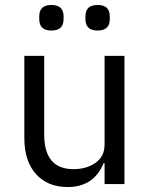

<svg xmlns="http://www.w3.org/2000/svg" viewBox="-20 -741 606 773"><path d="M138 -664V-675Q138 -721 187 -721Q236 -721 236 -675V-664Q236 -618 187 -618Q138 -618 138 -664ZM324 -664V-675Q324 -721 373 -721Q422 -721 422 -675V-664Q422 -618 373 -618Q324 -618 324 -664ZM252 12Q172 12 125 -40Q78 -92 78 -185V-516H158V-199Q158 -60 276 -60Q328 -60 364.5 -85.5Q401 -111 401 -159V-516H481V0H401V-84H397Q358 12 252 12Z"/></svg>

Font: Anuphan
Style: Regular
Weight: 400
Designer: Mike Abbink, Paul van der Laan, Pieter van Rosmalen, Mint Tantisuwanna
Foundry: Bold Monday; Cadson Demak
Version: Version 3.002;hotconv 1.0.109;makeotfexe 2.5.65596